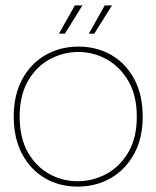

<svg xmlns="http://www.w3.org/2000/svg" viewBox="-20 -681 581 713"><path d="M268 12Q201 12 147.5 -19Q94 -50 62.5 -108.5Q31 -167 31 -248Q31 -329 63 -387.5Q95 -446 149.5 -477Q204 -508 271 -508Q339 -508 393 -477Q447 -446 478.5 -387.5Q510 -329 510 -248Q510 -167 477.5 -108.5Q445 -50 390.5 -19Q336 12 268 12ZM268 -8Q324 -8 374 -34.5Q424 -61 456 -114.5Q488 -168 488 -248Q488 -327 456.5 -380.5Q425 -434 375.5 -461Q326 -488 271 -488Q215 -488 165 -461Q115 -434 84 -380.5Q53 -327 53 -248Q53 -168 84 -114.5Q115 -61 164 -34.5Q213 -8 268 -8ZM310 -556 369 -661H396L330 -556ZM199 -556 258 -661H286L221 -556Z"/></svg>

Font: DM Sans 36pt Thin
Style: Regular
Weight: 250
Designer: Colophon Foundry, Jonny Pinhorn
Foundry: Colophon Foundry
Version: Version 4.004;gftools[0.9.30]